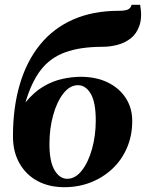

<svg xmlns="http://www.w3.org/2000/svg" viewBox="-20 -770 608 800"><path d="M248 10Q185 10 137 -15.5Q89 -41 61.5 -89Q34 -137 34 -202Q34 -322 62.5 -418.5Q91 -515 146.5 -583.5Q202 -652 284.5 -688.5Q367 -725 475 -725Q504 -725 515 -731.5Q526 -738 528 -750H564Q573 -698 561 -663.5Q549 -629 524.5 -610Q500 -591 469 -583Q438 -575 408 -575Q314 -575 251.5 -552Q189 -529 150 -478.5Q111 -428 86 -343Q122 -387 161.5 -410Q201 -433 241 -441.5Q281 -450 316 -450Q381 -450 429 -426.5Q477 -403 504 -361.5Q531 -320 531 -266Q531 -205 509 -154Q487 -103 448 -66.5Q409 -30 358 -10Q307 10 248 10ZM260 -25Q294 -25 321 -59.5Q348 -94 363.5 -149.5Q379 -205 379 -268Q379 -344 358 -379.5Q337 -415 305 -415Q271 -415 244 -380.5Q217 -346 201.5 -290Q186 -234 186 -170Q186 -96 207.5 -60.5Q229 -25 260 -25Z"/></svg>

Font: Brygada 1918
Style: Bold Italic
Weight: 700
Italic angle: -8°
Designer: Mateusz Machalski | Borys Kosmynka | Przemek Hoffer
Foundry: NIEPODLEGLA 2018
Version: Version 3.006